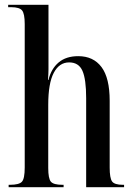

<svg xmlns="http://www.w3.org/2000/svg" viewBox="-20 -780 559 800"><path d="M16 0V-10H21Q60 -10 71.5 -23Q83 -36 83 -82V-680Q83 -723 72 -736.5Q61 -750 27 -750H14V-760H182V-520Q182 -505 182 -490.5Q182 -476 180 -447H182Q193 -493 224 -519.5Q255 -546 306 -546Q369 -546 403 -500.5Q437 -455 437 -360V-82Q437 -38 447 -24Q457 -10 492 -10H497V0H339V-371Q339 -450 323.5 -485Q308 -520 268 -520Q227 -520 204 -476.5Q181 -433 181 -343V-80Q181 -36 192 -23Q203 -10 240 -10H245V0Z"/></svg>

Font: Noto Serif Display ExtraCondensed Medium
Style: Regular
Weight: 500
Width: 2
Designer: Monotype Design Team
Foundry: Monotype Imaging Inc.
Version: Version 2.009